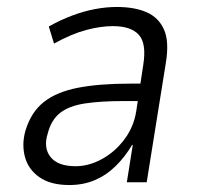

<svg xmlns="http://www.w3.org/2000/svg" viewBox="-20 -523 565 551"><path d="M179 8Q125 8 93 -14.5Q61 -37 51.5 -73Q42 -109 53 -148Q69 -201 105.5 -230Q142 -259 203 -271Q264 -283 353 -283H395L388 -233H336Q268 -233 223 -226Q178 -219 152.5 -199Q127 -179 117 -140Q104 -99 125 -72.5Q146 -46 197 -46Q235 -46 272.5 -66.5Q310 -87 337 -123Q364 -159 371 -204L391 -336Q401 -398 378.5 -423Q356 -448 304 -448Q269 -448 227.5 -437Q186 -426 135 -398L120 -447Q154 -466 187.5 -478.5Q221 -491 253 -497Q285 -503 315 -503Q366 -503 400.5 -488Q435 -473 450.5 -438.5Q466 -404 456 -343L401 0H344L361 -107H359Q339 -73 312 -46.5Q285 -20 252 -6Q219 8 179 8Z"/></svg>

Font: Nunito Sans 7pt Condensed Light
Style: Italic
Weight: 300
Width: 3
Italic angle: -9°
Designer: Vernon Adams
Foundry: Vernon Adams
Version: Version 3.101;gftools[0.9.27]